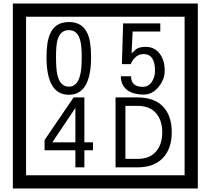

<svg xmlns="http://www.w3.org/2000/svg" viewBox="-20 -980 1195 1090"><path d="M1103 90H53V-960H1103ZM1028 15V-885H128V15ZM497 -656Q497 -442 371 -442Q244 -442 244 -656Q244 -744 265 -789Q294 -855 371 -855Q448 -855 477 -789Q497 -745 497 -656ZM444 -656Q444 -723 435 -752Q420 -809 371 -809Q322 -809 306 -752Q298 -723 298 -656Q298 -587 306 -553Q322 -488 371 -488Q419 -488 435 -554Q444 -587 444 -656ZM915 -580Q916 -531 880.5 -487Q845 -443 796 -443Q741 -443 706 -466Q666 -494 666 -547H724Q724 -487 790 -487Q824 -487 843 -517Q860 -544 860 -579Q860 -673 795 -673Q748 -673 722 -616H672L679 -847H890V-801H733L727 -677Q740 -689 753 -701Q772 -714 807 -714Q859 -714 889 -672Q915 -635 915 -580ZM508 -127H459V-30H408V-127H233V-185L398 -427H459V-172H508ZM408 -172V-367L277 -172ZM955 -229Q955 -136 904.5 -83Q854 -30 760 -30H636V-427H760Q855 -427 905 -375.5Q955 -324 955 -229ZM901 -229Q901 -298 865 -338.5Q829 -379 761 -379H692V-78H761Q829 -78 865 -119Q901 -160 901 -229Z"/></svg>

Font: Unicode BMP Fallback SIL
Style: Regular
Weight: 400
Foundry: NRSI, SIL International
Version: Version 5.1 Based on Unicode 5.1